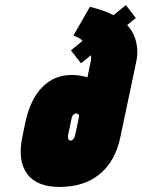

<svg xmlns="http://www.w3.org/2000/svg" viewBox="-20 -729 562 758"><path d="M428 -669Q407 -680 383.5 -688Q360 -696 335 -702L270 -589Q270 -589 275 -587Q280 -585 288.5 -580.5Q297 -576 306 -568L260 -530L300 -479L339 -511Q340 -504 339.5 -496.5Q339 -489 337 -481L325 -423Q319 -426 311.5 -427.5Q304 -429 296 -430.5Q288 -432 279.5 -432.5Q271 -433 262 -433Q195 -433 147.5 -385.5Q100 -338 80 -246L68 -187Q49 -96 86.5 -43.5Q124 9 215 9Q312 9 373.5 -41.5Q435 -92 455 -187L517 -481Q524 -511 521.5 -538.5Q519 -566 509 -589Q499 -612 482 -630L516 -658L477 -709ZM258 -174Q254 -174 251.5 -177Q249 -180 248.5 -185Q248 -190 249 -197L263 -263Q264 -269 267 -273Q270 -277 273.5 -279Q277 -281 281 -281Q284 -281 286.5 -280Q289 -279 290.5 -277Q292 -275 292 -271.5Q292 -268 291 -263L277 -197Q276 -190 273 -185Q270 -180 266.5 -177Q263 -174 258 -174Z"/></svg>

Font: Advent Pro Black
Style: Italic
Weight: 900
Italic angle: -12°
Version: Version 3.000